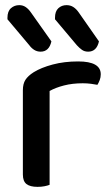

<svg xmlns="http://www.w3.org/2000/svg" viewBox="-20 -721 430 747"><path d="M173 -2Q166 1 153.5 3.5Q141 6 126 6Q97 6 83 -5Q69 -16 69 -42V-370Q69 -395 79 -410.5Q89 -426 111 -440Q140 -458 185 -470Q230 -482 284 -482Q372 -482 372 -432Q372 -420 368 -409.5Q364 -399 359 -391Q349 -393 334 -395Q319 -397 302 -397Q262 -397 229 -388.5Q196 -380 173 -367ZM9 -646V-652Q9 -677 22.5 -689Q36 -701 55 -701Q69 -701 80 -693.5Q91 -686 100 -673L180 -560Q171 -520 138 -520Q124 -520 113 -527Q102 -534 94 -545ZM194 -646V-652Q194 -677 207 -689Q220 -701 239 -701Q254 -701 265.5 -693.5Q277 -686 286 -673L365 -560Q356 -520 323 -520Q309 -520 299 -527Q289 -534 279 -545Z"/></svg>

Font: Baloo Da 2 Medium
Style: Regular
Weight: 500
Designer: Noopur Datye, Sulekha Rajkumar and Ek Type
Foundry: Ek Type
Version: Version 1.640;hotconv 1.0.111;makeotfexe 2.5.65597; ttfautoh